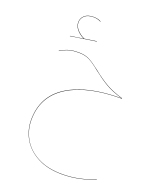

<svg xmlns="http://www.w3.org/2000/svg" viewBox="-176 -753 983 1199"><g transform="rotate(20 315.0 -154.0)"><path d="M87 88Q87 -70 215.5 -151Q344 -232 572 -232Q503 -252 459.5 -278Q416 -304 367 -343Q324 -378 295 -393Q266 -408 222 -408Q187 -408 161 -401Q135 -394 103 -375L102 -377Q135 -396 161 -403Q187 -410 222 -410Q266 -410 295.5 -394.5Q325 -379 368 -345Q416 -306 461 -279.5Q506 -253 575 -233L574 -230H572Q345 -230 217 -149Q89 -68 89 88Q89 155 122 212.5Q155 270 221.5 305Q288 340 384 340Q444 340 503 327Q562 314 599 295L600 297Q562 316 503 329Q444 342 384 342Q288 342 221 306.5Q154 271 120.5 213Q87 155 87 88ZM306 -514V-512L136 -486V-488L222 -501Q190 -517 172.5 -539Q155 -561 155 -586Q155 -613 175.5 -631.5Q196 -650 235 -650Q263 -650 285 -638L284 -636Q261 -648 235 -648Q197 -648 177 -630Q157 -612 157 -586Q157 -561 175 -539.5Q193 -518 225 -502Z"/></g></svg>

Font: FiraGO Two
Style: Regular
Weight: 100
Designer: bBox Type
Foundry: bBox Type GmbH
Version: Version 1.001